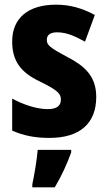

<svg xmlns="http://www.w3.org/2000/svg" viewBox="-20 -579 459 820"><path d="M391 -165C391 -255 340 -298 267 -336C190 -377 180 -387 180 -409C180 -430 195 -441 224 -441C266 -441 303 -423 343 -401L385 -515C329 -545 278 -559 219 -559C102 -559 32 -503 32 -402C32 -318 69 -270 148 -232C233 -191 240 -176 240 -153C240 -127 222 -113 184 -113C135 -113 78 -133 32 -158V-21C83 1 131 10 191 10C319 10 391 -50 391 -165ZM284 72V61H141C138 102 126 171 118 208V221H214C243 172 266 122 284 72Z"/></svg>

Font: Noto Sans Gurmukhi UI Condensed ExtraBold
Style: Regular
Weight: 800
Width: 3
Designer: Jelle Bosma - Monotype Design Team
Foundry: Monotype Imaging Inc.
Version: Version 2.004